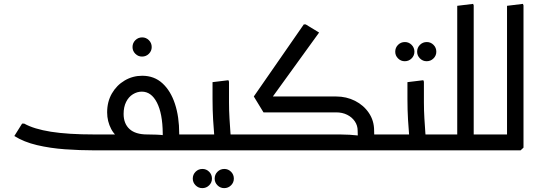

<svg xmlns="http://www.w3.org/2000/svg" viewBox="-20 -776 2790 991"><path d="M713 -484Q693 -484 678.5 -498.5Q664 -513 664 -533Q664 -554 678.5 -568.5Q693 -583 714 -583Q734 -583 748.5 -568.5Q763 -554 763 -533Q763 -513 748.5 -498.5Q734 -484 713 -484Z M874 0V-82H991V0ZM991 0V-82Q1003 -82 1007 -71Q1011 -60 1011 -42Q1011 -24 1007 -12Q1003 0 991 0ZM467 0Q392 0 315.5 -5.5Q239 -11 171 -27Q103 -43 54 -74L94 -138H105Q155 -110 243 -96Q331 -82 467 -82H742Q765 -82 788 -81Q811 -80 826 -78Q841 -76 841 -76L820 -73Q820 -77 820 -80.5Q820 -84 820 -88Q819 -190 790 -246.5Q761 -303 712 -303Q688 -303 666 -289.5Q644 -276 631 -250Q618 -224 618 -188Q618 -138 648.5 -110Q679 -82 740 -82V-21Q666 -21 620.5 -45.5Q575 -70 554 -110Q533 -150 533 -196Q533 -251 557.5 -293.5Q582 -336 623.5 -360.5Q665 -385 714 -385Q776 -385 818.5 -346Q861 -307 883 -240Q905 -173 905 -86Q906 -64 907 -43.5Q908 -23 909 -11L900 0Z M1024 195Q1004 195 989.5 180.5Q975 166 975 146Q975 125 989.5 110.5Q1004 96 1025 96Q1045 96 1059.5 110.5Q1074 125 1074 146Q1074 166 1059.5 180.5Q1045 195 1024 195ZM1137 195Q1117 195 1102.5 180.5Q1088 166 1088 146Q1088 125 1102.5 110.5Q1117 96 1138 96Q1158 96 1172.5 110.5Q1187 125 1187 146Q1187 166 1172.5 180.5Q1158 195 1137 195Z M1138 0V-82H1248V0ZM1248 0V-82Q1260 -82 1264 -71Q1268 -60 1268 -42Q1268 -24 1264 -12Q1260 0 1248 0ZM1086 0 1089 -42Q1089 -42 1086 -74.5Q1083 -107 1080 -158Q1077 -209 1077 -265V-352L1159 -362L1162 -354V-247Q1162 -206 1164.5 -165Q1167 -124 1169.5 -89.5Q1172 -55 1174.5 -34.5Q1177 -14 1177 -14L1162 0ZM991 0V-82H1097V0ZM991 0Q980 0 975.5 -12Q971 -24 971 -42Q971 -60 975.5 -71Q980 -82 991 -82Z M1880 0V-82H1997V0ZM1997 0V-82Q2009 -82 2013 -71Q2017 -60 2017 -42Q2017 -24 2013 -12Q2009 0 1997 0ZM1358 -236 1290 -278 1548 -650H1558L1627 -608ZM1248 0V-82H1735Q1760 -82 1784.5 -80.5Q1809 -79 1825 -77Q1841 -75 1841 -75V0ZM1340 -196 1290 -278H1681V-196ZM1826 -102Q1826 -128 1811.5 -149.5Q1797 -171 1772 -183.5Q1747 -196 1715 -196H1517V-207L1526 -278H1715Q1768 -278 1812.5 -255.5Q1857 -233 1884 -193Q1911 -153 1911 -102ZM1835 0Q1833 -17 1829.5 -41.5Q1826 -66 1826 -102H1911Q1911 -70 1914 -49Q1917 -28 1919 -14L1904 0ZM1248 0Q1237 0 1232.5 -12Q1228 -24 1228 -42Q1228 -60 1232.5 -71Q1237 -82 1248 -82Z M2069 -460Q2049 -460 2034.5 -474.5Q2020 -489 2020 -509Q2020 -530 2034.5 -544.5Q2049 -559 2070 -559Q2090 -559 2104.5 -544.5Q2119 -530 2119 -509Q2119 -489 2104.5 -474.5Q2090 -460 2069 -460ZM2182 -460Q2162 -460 2147.5 -474.5Q2133 -489 2133 -509Q2133 -530 2147.5 -544.5Q2162 -559 2183 -559Q2203 -559 2217.5 -544.5Q2232 -530 2232 -509Q2232 -489 2217.5 -474.5Q2203 -460 2182 -460Z M2144 0V-82H2254V0ZM2254 0V-82Q2266 -82 2270 -71Q2274 -60 2274 -42Q2274 -24 2270 -12Q2266 0 2254 0ZM2092 0 2095 -42Q2095 -42 2092 -74.5Q2089 -107 2086 -158Q2083 -209 2083 -265V-352L2165 -362L2168 -354V-247Q2168 -206 2170.5 -165Q2173 -124 2175.5 -89.5Q2178 -55 2180.5 -34.5Q2183 -14 2183 -14L2168 0ZM1997 0V-82H2103V0ZM1997 0Q1986 0 1981.5 -12Q1977 -24 1977 -42Q1977 -60 1981.5 -71Q1986 -82 1997 -82Z M2395 0V-82H2511V0ZM2511 0V-82Q2523 -82 2527 -71Q2531 -60 2531 -42Q2531 -24 2527 -12Q2523 0 2511 0ZM2340 0V-746L2422 -756L2425 -748V-14L2410 0ZM2254 0V-82H2385V0ZM2254 0Q2243 0 2238.5 -12Q2234 -24 2234 -42Q2234 -60 2238.5 -71Q2243 -82 2254 -82Z M2597 0V-746L2679 -756L2682 -748V-14L2667 0ZM2511 0V-82H2642V0ZM2511 0Q2500 0 2495.5 -12Q2491 -24 2491 -42Q2491 -60 2495.5 -71Q2500 -82 2511 -82Z"/></svg>

Font: Fustat Medium
Style: Regular
Weight: 500
Designer: Mohamed Gaber, Khaled Hosny, Laura Garcia Mut
Foundry: Kief Type Foundry, Alif Type Foundry, Hard Type Foundry
Version: Version 1.007